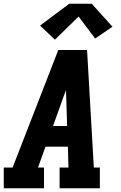

<svg xmlns="http://www.w3.org/2000/svg" viewBox="-21 -1001 641 1021"><path d="M-1 0V-110H46L289 -735H442L478 -110H510V0H296V-110H343L340 -221H221L181 -110H213V0ZM261 -331H336L331 -490Q331 -498 330.5 -506Q330 -514 330 -522Q327 -514 324 -506Q321 -498 318 -490ZM271 -790 192 -865 347 -981H467L577 -859L485 -796L397 -913Z"/></svg>

Font: Iosevka Etoile XBdObl
Style: Regular
Weight: 800
Italic angle: -9°
Designer: Belleve Invis
Foundry: Belleve Invis
Version: Version 15.5.2; ttfautohint (v1.8.4)